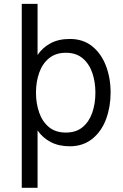

<svg xmlns="http://www.w3.org/2000/svg" viewBox="-20 -726 621 966"><path d="M169 219H89.5V-706.5H169V-449.5Q194 -486.5 234.2 -508.2Q274.5 -530 331.5 -530Q398 -530 443.5 -493.5Q489 -457 512.8 -395.5Q536.5 -334 536.5 -260Q536.5 -188.5 513.5 -126.2Q490.5 -64 442.5 -26Q396 10 331.5 10Q275.5 10 234.8 -11.5Q194 -33 169 -70ZM311.5 -59Q362.5 -59 395.2 -86Q428 -113 444 -158.5Q460 -204 460 -260Q460 -312.5 444.8 -358.2Q429.5 -404 396.5 -432.2Q363.5 -460.5 311.5 -460.5Q260.5 -460.5 227 -433.2Q193.5 -406 177.2 -360Q161 -314 161 -260Q161 -206 177 -160Q193 -114 226.2 -86.5Q259.5 -59 311.5 -59Z"/></svg>

Font: Acari Sans
Style: Regular
Weight: 400
Designer: Alfredo Marco Pradil and Stefan Peev (font) & Cristiano Sobral (main changes)
Foundry: Alfredo Marco Pradil and Stefan Peev (font) & Cristiano Sobral (main changes)
Version: Version 1.063; ttfautohint (v1.8.3)